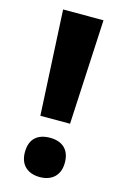

<svg xmlns="http://www.w3.org/2000/svg" viewBox="-113 -817 534 831"><g transform="rotate(15 153.5 -401.5)"><path d="M87 -295H220L244 -765H63ZM153 -38C203 -38 242 -66 242 -126C242 -188 204 -214 153 -214C100 -214 63 -188 63 -126C63 -66 101 -38 153 -38Z"/></g></svg>

Font: Noto Sans Tamil UI SemiCondensed ExtraBold
Style: Regular
Weight: 800
Width: 4
Designer: Jelle Bosma - Monotype Design Team
Foundry: Monotype Imaging Inc.
Version: Version 2.004